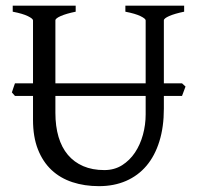

<svg xmlns="http://www.w3.org/2000/svg" viewBox="-20 -635 694 670"><path d="M344.2 -41.5Q378.9 -41.5 405.8 -58.3Q432.6 -75.2 450.9 -102.5Q469.2 -129.9 478.8 -164.8Q488.3 -199.7 488.3 -235.8V-300.3H173.3V-241.2Q173.3 -194.3 184.3 -157.2Q195.3 -120.1 217 -94.5Q238.8 -68.8 270.5 -55.2Q302.2 -41.5 344.2 -41.5ZM622.6 -594.2Q589.4 -587.4 570.6 -579.1Q551.8 -570.8 551.8 -564V-344.2H615.2L627.4 -333L615.2 -300.3H551.8V-255.9Q551.8 -191.9 536.1 -141.6Q520.5 -91.3 491.2 -56.6Q461.9 -22 419.9 -3.7Q377.9 14.6 325.2 14.6Q274.9 14.6 232.7 0.7Q190.4 -13.2 159.9 -41.7Q129.4 -70.3 112.3 -113.8Q95.2 -157.2 95.2 -216.8V-300.3H32.2L21.5 -312.5Q23.9 -319.8 26.6 -328.1Q29.3 -336.4 32.2 -344.2H95.2V-564Q95.2 -569.8 77.4 -578.6Q59.6 -587.4 24.4 -594.2V-615.2H244.1V-594.2Q210.9 -587.4 192.1 -579.1Q173.3 -570.8 173.3 -564V-344.2H488.3V-564Q488.3 -569.8 470.5 -578.6Q452.6 -587.4 417.5 -594.2V-615.2H622.6Z"/></svg>

Font: Gentium Plus
Style: Regular
Weight: 400
Designer: J. Victor Gaultney, Annie Olsen, Iska Routamaa
Foundry: SIL International
Version: Version 1.510